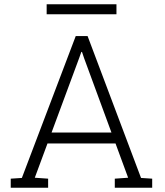

<svg xmlns="http://www.w3.org/2000/svg" viewBox="-20 -880 772 900"><path d="M30.3 0V-42.5L82.5 -45.9L335 -710.9H390.6L641.1 -45.9L693.4 -42.5V0H518.1V-42.5L580.6 -46.9L521.5 -207.5H202.6L143.1 -46.9L205.6 -42.5V0ZM221.7 -258.8H502.4L374 -607.9L364.3 -636.7H361.3L351.1 -607.9ZM198.7 -813V-859.9H525.9V-813Z"/></svg>

Font: Roboto Slab Light
Style: Regular
Weight: 300
Designer: Google
Version: Version 2.000; ttfautohint (v1.8.1.43-b0c9)